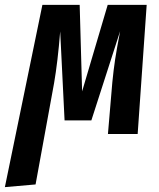

<svg xmlns="http://www.w3.org/2000/svg" viewBox="-67 -550 653 788"><path d="M498 0H376L394 -212Q399 -263 405.5 -306Q412 -349 426 -422L308 -56H198L180 -421Q170 -296 155 -209L79 207L-47 218L107 -530H260L270 -175L375 -530H535Z"/></svg>

Font: Fira Sans Compressed SemiBold
Style: Italic
Weight: 600
Width: 1
Italic angle: -8°
Designer: bBox Type GmbH & Carrois Corporate GbR & Edenspiekermann AG
Foundry: bBox Type GmbH & Carrois Corporate GbR & Edenspiekermann AG
Version: Version 4.301